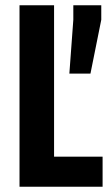

<svg xmlns="http://www.w3.org/2000/svg" viewBox="-20 -708 422 728"><path d="M54 0V-688H185V-114H369V0ZM243 -429 258 -633V-688H364V-633L323 -429Z"/></svg>

Font: Saira Condensed
Style: Bold
Weight: 700
Width: 3
Designer: Hector Gatti with collaboration of the Omnibus-Type team
Foundry: Omnibus-Type
Version: Version 1.101